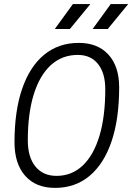

<svg xmlns="http://www.w3.org/2000/svg" viewBox="-20 -914 650 944"><path d="M250.5 9.8Q156.2 9.8 103.8 -49.6Q51.3 -108.9 51.3 -214.4Q51.3 -368.2 88.9 -477.5Q126.5 -586.9 197.3 -645Q268.1 -703.1 367.2 -703.1Q460.9 -703.1 513.4 -645.3Q565.9 -587.4 565.9 -484.4Q565.9 -329.1 528.3 -218.5Q490.7 -107.9 420.2 -49.1Q349.6 9.8 250.5 9.8ZM257.8 -49.3Q333 -49.3 386.7 -100.1Q440.4 -150.9 469 -246.1Q497.6 -341.3 497.6 -475.1Q497.6 -554.7 461.9 -599.4Q426.3 -644 362.3 -644Q285.2 -644 230.2 -594Q175.3 -543.9 146 -450Q116.7 -356 116.7 -223.6Q116.7 -141.6 154.1 -95.5Q191.4 -49.3 257.8 -49.3ZM249.5 -771.5 338.4 -894H424.3L323.7 -771.5ZM435.5 -771.5 524.4 -894H610.4L509.8 -771.5Z"/></svg>

Font: Cascadia Code Light
Style: Italic
Weight: 300
Italic angle: -10°
Monospace: yes
Designer: Aaron Bell
Foundry: Saja Typeworks
Version: Version 2404.023; ttfautohint (v1.8.4)